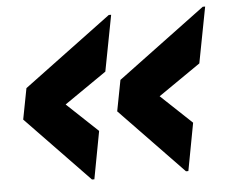

<svg xmlns="http://www.w3.org/2000/svg" viewBox="-44 -630 756 643"><g transform="rotate(-5 334.0 -308.0)"><path d="M344 -256 364 -360 660 -580H668L632 -392L490 -294L594 -196L564 -36H556ZM240 -36 28 -256 48 -360 344 -580H352L316 -392L174 -294L278 -196L248 -36Z"/></g></svg>

Font: Kufam Black
Style: Italic
Weight: 900
Italic angle: -11°
Designer: Artur Schmal
Foundry: Original Type
Version: Version 1.301; ttfautohint (v1.8.3)